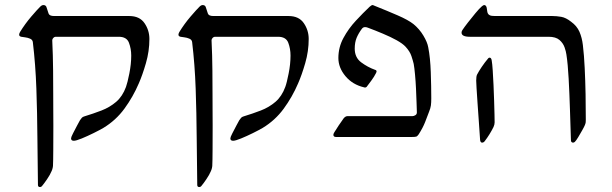

<svg xmlns="http://www.w3.org/2000/svg" viewBox="-20 -548 2450 768"><path d="M140.1 200.2Q131.8 200.2 131.8 191.9Q130.4 100.1 129.6 2.4Q128.9 -95.2 125.5 -192.6Q122.1 -290 111.3 -379.9Q109.9 -389.2 100.3 -393.3Q90.8 -397.5 80.1 -398.7Q69.3 -399.9 64.9 -400.9Q56.6 -402.8 56.6 -409.2Q56.6 -413.6 60.1 -419.9Q80.1 -452.6 105 -481.7Q129.9 -510.7 141.1 -521.5Q147.5 -527.8 153.8 -527.8Q164.6 -527.8 167 -516.1Q170.9 -503.9 174.3 -493.9Q177.7 -483.9 196.3 -483.9H497.1Q538.6 -483.9 558.1 -455.3Q577.6 -426.8 577.6 -392.1Q577.6 -343.3 563.7 -295.4Q549.8 -247.6 535.2 -214.4Q512.2 -160.6 477.8 -113.5Q443.4 -66.4 393.1 -36.1Q378.9 -27.8 354.2 -15.6Q329.6 -3.4 306.9 5.9Q284.2 15.1 275.4 15.1Q264.2 15.1 264.2 5.4Q264.2 1 272 -14.4Q279.8 -29.8 288.3 -45.7Q296.9 -61.5 299.8 -66.9Q304.2 -73.2 307.4 -76.9Q310.5 -80.6 317.4 -82.5Q353 -93.3 386 -106Q418.9 -118.7 444.6 -140.6Q470.2 -162.6 483.9 -200.2Q489.7 -215.8 497.3 -253.7Q504.9 -291.5 504.9 -325.7Q504.9 -353 495.8 -377Q486.8 -400.9 455.1 -400.9H202.1Q197.8 -400.9 193.4 -396.5Q189 -392.1 189 -386.7Q191.9 -326.2 192.4 -265.4Q192.9 -204.6 192.9 -168.9Q192.9 -134.8 193.1 -109.4Q193.4 -84 193.4 -44.4Q193.4 3.9 193.1 50Q192.9 96.2 191.9 116.2Q191.9 117.7 190.7 123.5Q189.5 129.4 186.5 136.2Q180.2 151.4 168.2 168.9Q156.2 186.5 147.9 196.3Q145 200.2 140.1 200.2Z M777.3 200.2Q769 200.2 769 191.9Q767.6 100.1 766.8 2.4Q766.1 -95.2 762.7 -192.6Q759.3 -290 748.5 -379.9Q747.1 -389.2 737.5 -393.3Q728 -397.5 717.3 -398.7Q706.5 -399.9 702.1 -400.9Q693.8 -402.8 693.8 -409.2Q693.8 -413.6 697.3 -419.9Q717.3 -452.6 742.2 -481.7Q767.1 -510.7 778.3 -521.5Q784.7 -527.8 791 -527.8Q801.8 -527.8 804.2 -516.1Q808.1 -503.9 811.5 -493.9Q814.9 -483.9 833.5 -483.9H1134.3Q1175.8 -483.9 1195.3 -455.3Q1214.8 -426.8 1214.8 -392.1Q1214.8 -343.3 1200.9 -295.4Q1187 -247.6 1172.4 -214.4Q1149.4 -160.6 1115 -113.5Q1080.6 -66.4 1030.3 -36.1Q1016.1 -27.8 991.5 -15.6Q966.8 -3.4 944.1 5.9Q921.4 15.1 912.6 15.1Q901.4 15.1 901.4 5.4Q901.4 1 909.2 -14.4Q917 -29.8 925.5 -45.7Q934.1 -61.5 937 -66.9Q941.4 -73.2 944.6 -76.9Q947.8 -80.6 954.6 -82.5Q990.2 -93.3 1023.2 -106Q1056.2 -118.7 1081.8 -140.6Q1107.4 -162.6 1121.1 -200.2Q1127 -215.8 1134.5 -253.7Q1142.1 -291.5 1142.1 -325.7Q1142.1 -353 1133.1 -377Q1124 -400.9 1092.3 -400.9H839.4Q835 -400.9 830.6 -396.5Q826.2 -392.1 826.2 -386.7Q829.1 -326.2 829.6 -265.4Q830.1 -204.6 830.1 -168.9Q830.1 -134.8 830.3 -109.4Q830.6 -84 830.6 -44.4Q830.6 3.9 830.3 50Q830.1 96.2 829.1 116.2Q829.1 117.7 827.9 123.5Q826.7 129.4 823.7 136.2Q817.4 151.4 805.4 168.9Q793.5 186.5 785.2 196.3Q782.2 200.2 777.3 200.2Z M1324.7 0Q1313.5 0 1313.5 -8.8Q1313.5 -12.7 1317.4 -19Q1324.7 -31.2 1334.7 -46.1Q1344.7 -61 1355 -75.2Q1362.3 -83.5 1370.1 -83.5H1629.9Q1635.3 -83.5 1641.4 -87.2Q1647.5 -90.8 1647.5 -98.6Q1647 -112.8 1646.2 -138.4Q1645.5 -164.1 1644 -193.6Q1642.6 -223.1 1640.1 -249.8Q1637.7 -276.4 1634.8 -292.5Q1631.8 -305.2 1625.7 -323.7Q1619.6 -342.3 1602.1 -361.3Q1590.8 -373.5 1566.7 -387Q1542.5 -400.4 1511.7 -413.3Q1481 -426.3 1450.7 -437.5Q1447.3 -439 1444.8 -439.2Q1442.4 -439.5 1439.9 -439.5Q1432.6 -439.5 1427.7 -433.1Q1414.1 -415 1406.5 -396.7Q1398.9 -378.4 1398.9 -353.5Q1398.9 -317.9 1424.8 -298.6Q1450.7 -279.3 1480.5 -268.6Q1486.3 -267.6 1486.3 -261.7Q1486.3 -260.3 1484.4 -256.3Q1476.6 -240.7 1465.1 -225.3Q1453.6 -210 1446.3 -200.2Q1442.9 -197.8 1439.9 -197.8Q1439 -197.8 1438 -198.2Q1437 -198.7 1436 -198.7Q1390.1 -209.5 1361.8 -243.4Q1333.5 -277.3 1333.5 -315.9Q1333.5 -358.9 1353.8 -396.2Q1374 -433.6 1403.1 -464.8Q1432.1 -496.1 1458.5 -521Q1466.3 -527.8 1470.2 -527.8Q1472.2 -527.8 1475.3 -526.1Q1478.5 -524.4 1481.9 -523.4Q1528.3 -504.9 1570.6 -486.6Q1612.8 -468.3 1633.8 -451.7Q1657.7 -432.1 1673.6 -405.5Q1689.5 -378.9 1692.9 -358.9Q1701.2 -316.9 1703.1 -259.3Q1705.1 -201.7 1705.1 -154.8Q1705.1 -137.2 1703.6 -126.2Q1702.1 -115.2 1696.3 -101.1Q1689 -81.5 1680.4 -59.6Q1671.9 -37.6 1654.8 -10.7Q1649.4 -2.9 1644.8 -1.5Q1640.1 0 1624.5 0Z M2272.5 22.5Q2263.7 22.5 2263.7 12.2Q2261.7 -45.9 2259.8 -110.6Q2257.8 -175.3 2254.6 -233.6Q2251.5 -292 2245.6 -330.1Q2244.1 -341.8 2238.3 -358.6Q2232.4 -375.5 2217.8 -388.2Q2203.1 -400.9 2174.3 -400.9H1859.4Q1826.2 -400.9 1826.2 -417.5Q1826.2 -422.9 1829.6 -427.7Q1836.9 -439 1851.6 -457.8Q1866.2 -476.6 1881.6 -495.1Q1897 -513.7 1907.2 -522.5Q1913.6 -527.8 1916.5 -527.8Q1924.3 -527.8 1926.8 -517.1Q1927.7 -511.2 1929 -502.4Q1930.2 -493.7 1935.5 -489.3Q1939.9 -485.4 1947.5 -484.6Q1955.1 -483.9 1960.9 -483.9H2189.5Q2206.1 -483.9 2224.9 -480.7Q2243.7 -477.5 2264.6 -460.9Q2287.6 -444.3 2297.9 -420.7Q2308.1 -397 2311.5 -367.7Q2316.4 -327.1 2318.8 -275.9Q2321.3 -224.6 2322.3 -171.1Q2323.2 -117.7 2323.2 -69.3Q2323.2 -63 2322.8 -58.8Q2322.3 -54.7 2319.8 -48.3Q2317.4 -42 2309.3 -27.6Q2301.3 -13.2 2293 0.5Q2284.7 14.2 2279.8 19Q2276.4 22.5 2272.5 22.5ZM1908.2 22.5Q1901.9 22.5 1900.4 12.2Q1897.9 -23.4 1895.3 -62.5Q1892.6 -101.6 1890.1 -136.5Q1887.7 -171.4 1886.2 -195.6Q1884.8 -219.7 1884.8 -225.6Q1884.8 -242.7 1888.2 -249.5Q1895 -262.7 1907 -280.5Q1918.9 -298.3 1933.1 -314.9Q1935.5 -317.4 1938 -317.4Q1945.3 -317.4 1946.8 -306.2Q1949.2 -292.5 1950.9 -266.1Q1952.6 -239.7 1954.1 -207.8Q1955.6 -175.8 1956.5 -144.8Q1957.5 -113.8 1958 -90.3Q1958.5 -66.9 1958.5 -58.6Q1958.5 -49.8 1954.1 -40Q1946.3 -24.4 1937.5 -10.3Q1928.7 3.9 1918.9 16.6Q1914.6 22.5 1908.2 22.5Z"/></svg>

Font: David Libre
Style: Regular
Weight: 400
Designer: Ismar David, J. Victor Gaultney, Annie Olsen and Meir Sadan
Foundry: Monotype Imaging Inc. & SIL International
Version: Version 1.100; ttfautohint (v1.8.4.7-5d5b)